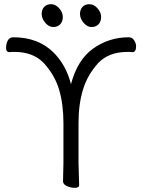

<svg xmlns="http://www.w3.org/2000/svg" viewBox="-20 -888 684 917"><path d="M280 -807Q280 -785 267.5 -772Q255 -759 234 -759Q213 -759 196 -779.5Q179 -800 179 -821Q179 -842 191 -855Q203 -868 224 -868Q245 -868 262.5 -848.5Q280 -829 280 -807ZM463 -807Q463 -785 450.5 -772Q438 -759 417 -759Q396 -759 379 -779.5Q362 -800 362 -821Q362 -842 374 -855Q386 -868 407 -868Q428 -868 445.5 -848.5Q463 -829 463 -807ZM281 -22 283 -111V-300Q283 -389 262.5 -459Q242 -529 189 -587Q138 -640 50 -640Q44 -640 38 -640Q32 -640 26 -639H25Q9 -639 9 -659.5Q9 -680 17.5 -695Q26 -710 43 -710Q163 -710 236 -637Q296 -577 319 -486Q350 -603 425.5 -656.5Q501 -710 595 -710Q612 -710 621 -695Q630 -680 630 -668Q630 -639 613 -639H612Q606 -640 600 -640Q594 -640 588 -640Q500 -640 449 -587Q397 -529 376 -459Q355 -389 355 -300V-110L358 -4Q358 9 337.5 9Q317 9 299 0.5Q281 -8 281 -22Z"/></svg>

Font: ToneOZ-Pinyin-WenKai-Regular
Style: Regular
Weight: 400
Designer: Fontworks Inc.
Foundry: ToneOZ
Version: Version 0.240331